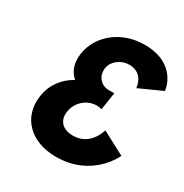

<svg xmlns="http://www.w3.org/2000/svg" viewBox="-192 -993 1114 1160"><g transform="rotate(30 365.0 -412.5)"><path d="M571.3 -587 730.3 -659C730.3 -659 716 -840 485 -840C328 -840 198.7 -740 177.3 -600C166.9 -532 187 -480 226.6 -445C156.6 -406 106 -343 92.7 -256C68.5 -98 180.2 15 357.2 15C611.2 15 698.3 -188 698.3 -188L537.3 -273C537.3 -273 507 -147 383 -147C314 -147 270 -186 280.7 -256C291.5 -327 352.2 -377 418.2 -377C438.2 -377 453.3 -371 453.3 -371L472.1 -494H431.1C381.1 -494 338.8 -538 348 -598C356.1 -651 410.9 -689 463.9 -689C567.9 -689 571.3 -587 571.3 -587Z"/></g></svg>

Font: Sztylet
Style: BdObl
Weight: 700
Foundry: Cannot Into Space Fonts, PlusOne Fonts
Version: Version 0.12